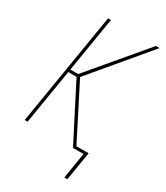

<svg xmlns="http://www.w3.org/2000/svg" viewBox="-220 -827 940 1088"><g transform="rotate(30 250.0 -282.5)"><path d="M389 170 417 0H348L164 -359H110L51 0H32L153 -735H172L113 -377H164L466 -735H490L182 -368L360 -18H440L409 170Z"/></g></svg>

Font: Iosevka Term Curly Thin
Style: Italic
Weight: 100
Italic angle: -9°
Designer: Belleve Invis
Foundry: Belleve Invis
Version: Version 32.3.0